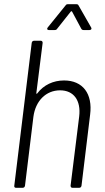

<svg xmlns="http://www.w3.org/2000/svg" viewBox="-20 -894 501 914"><path d="M323 -839 367 -757C370 -752 374 -751 378 -751H406C414 -751 418 -757 414 -763L354 -868C352 -873 348 -874 343 -874H304C299 -874 295 -873 292 -868L207 -763C202 -757 205 -751 212 -751H240C245 -751 249 -752 252 -757L317 -839C319 -841 322 -841 323 -839ZM285 -511C234 -511 188 -490 157 -449C155 -446 153 -447 153 -451L183 -690C183 -696 180 -700 174 -700H142C136 -700 132 -696 131 -690L48 -10C47 -4 50 0 56 0H88C94 0 98 -4 99 -10L139 -338C149 -414 199 -464 266 -464C331 -464 366 -416 357 -340L316 -10C316 -4 319 0 325 0H357C363 0 367 -4 368 -10L409 -348C422 -448 374 -511 285 -511Z"/></svg>

Font: Barlow Semi Condensed Light
Style: Italic
Weight: 300
Width: 4
Italic angle: -7°
Designer: Jeremy Tribby
Foundry: Tribby Type
Version: Version 1.422;hotconv 1.0.109;makeotfexe 2.5.65596